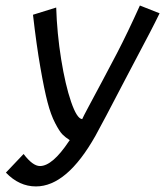

<svg xmlns="http://www.w3.org/2000/svg" viewBox="-20 -668 601 699"><path d="M65.9 -107.4Q99.1 -63.5 125.5 -63.5Q170.9 -63.5 231 -153.8Q232.9 -156.7 233.9 -157.7Q217.8 -168 207 -179Q196.3 -189.9 180.7 -220Q165 -250 153.1 -295.7Q141.1 -341.3 127 -422.4Q112.8 -503.4 100.1 -614.3L184.6 -640.6Q187.5 -546.9 202.6 -452.6Q217.8 -358.4 238.8 -297.4Q259.8 -236.3 278.8 -234.4H279.3Q281.7 -240.7 302.2 -279.1Q322.8 -317.4 354 -376Q385.3 -434.6 405.8 -474.1Q444.8 -549.3 489.3 -647.9L561 -619.6Q544.9 -586.4 525.6 -549.3Q506.3 -512.2 480.5 -463.6Q454.6 -415 438.5 -383.8Q351.1 -215.8 327.6 -173.8Q223.6 10.7 110.8 10.7Q49.8 10.7 1.5 -39.6Z"/></svg>

Font: Fantasque Sans Mono
Style: Italic
Weight: 400
Italic angle: -11°
Monospace: yes
Designer: Jany Belluz
Version: Version 1.8.0 ; ttfautohint (v1.8.2)